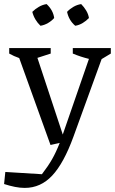

<svg xmlns="http://www.w3.org/2000/svg" viewBox="-56 -718 562 939"><path d="M-36 182 -30 123 149 134Q179 95 198.5 61Q218 27 236 -19L191 -9L38 -434Q12 -443 -11 -456V-483H192V-456L127 -435L251 -60Q252 -63 253 -66L379 -430Q338 -440 300 -456V-483H486V-456L441 -429L303 -49Q256 80 199.5 140.5Q143 201 65 201Q42 201 17 196Q-8 191 -36 182ZM172 -698Q204 -668 209 -630Q197 -616 179 -605.5Q161 -595 142 -592Q128 -605 117.5 -622.5Q107 -640 102 -660Q116 -674 134 -684.5Q152 -695 172 -698ZM341 -698Q355 -684 365.5 -666.5Q376 -649 379 -630Q366 -616 348.5 -605.5Q331 -595 312 -592Q281 -618 272 -660Q285 -674 303 -684.5Q321 -695 341 -698Z"/></svg>

Font: Piazzolla
Style: Regular
Weight: 400
Designer: Juan Pablo del Peral
Foundry: Huerta Tipografica
Version: Version 1.330